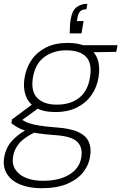

<svg xmlns="http://www.w3.org/2000/svg" viewBox="-52 -759 639 1011"><path d="M167 232Q102 232 54.5 212.5Q7 193 -15.5 156.5Q-38 120 -30 70Q-25 40 -11.5 14.5Q2 -11 29.5 -35.5Q57 -60 102 -85L137 -65Q74 -35 48 -3Q22 29 17 65Q10 104 28.5 133Q47 162 84.5 177.5Q122 193 174 193Q260 193 313.5 160Q367 127 376 70Q385 17 354 -13Q323 -43 231 -48Q178 -52 141 -58Q104 -64 79 -72Q54 -80 37.5 -90Q21 -100 8 -110L11 -130L120 -211L161 -197L45 -113L50 -136Q62 -130 74 -122.5Q86 -115 105 -109Q124 -103 157 -97.5Q190 -92 244 -88Q319 -83 360.5 -63.5Q402 -44 416 -11Q430 22 422 67Q416 110 386 148Q356 186 302 209Q248 232 167 232ZM239 -169Q175 -169 136 -192.5Q97 -216 83 -257Q69 -298 77 -348Q86 -403 115 -444.5Q144 -486 191.5 -509.5Q239 -533 304 -533Q370 -533 409 -510Q448 -487 462 -446.5Q476 -406 467 -353Q459 -301 430.5 -259.5Q402 -218 354 -193.5Q306 -169 239 -169ZM247 -208Q320 -208 365.5 -244.5Q411 -281 422 -353Q434 -425 401.5 -459.5Q369 -494 297 -494Q229 -494 181 -458.5Q133 -423 121 -349Q110 -278 144.5 -243Q179 -208 247 -208ZM385 -483 377 -521H567L560 -486ZM408 -739 403 -710Q381 -710 371 -700Q361 -690 357 -671L353 -648H388L377 -583H315Q316 -607 316.5 -623.5Q317 -640 320 -656Q328 -704 351.5 -721.5Q375 -739 408 -739Z"/></svg>

Font: DM Sans 10pt ExtraLight
Style: Italic
Weight: 250
Italic angle: -10°
Version: Version 4.004;gftools[0.9.30]